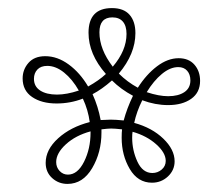

<svg xmlns="http://www.w3.org/2000/svg" viewBox="-20 -723 551 475"><path d="M332 -475Q318 -447 312 -419Q356 -407 384 -380Q412 -353 412 -324Q412 -302 395.5 -286.5Q379 -271 356 -271Q321 -271 301 -305Q281 -339 281 -382Q281 -396 282 -403Q264 -405 255 -405Q247 -405 231 -403V-395Q231 -346 208 -307Q185 -268 147 -268Q125 -268 109 -282.5Q93 -297 93 -320Q93 -353 124 -381Q155 -409 202 -421Q198 -451 185 -479Q154 -467 120 -467Q83 -467 59.5 -483Q36 -499 36 -529Q36 -551 50.5 -567.5Q65 -584 92 -584Q122 -584 150 -563.5Q178 -543 198 -509Q225 -524 242 -540Q199 -589 199 -642Q199 -703 257 -703Q286 -703 300.5 -686.5Q315 -670 315 -641Q315 -590 274 -541Q295 -520 321 -506Q342 -539 368.5 -559Q395 -579 422 -579Q447 -579 461 -563Q475 -547 475 -523Q475 -494 453 -478.5Q431 -463 396 -463Q364 -463 332 -475ZM226 -643Q226 -601 259 -558Q293 -598 293 -639Q293 -659 284 -669.5Q275 -680 258 -680Q226 -680 226 -643ZM175 -499Q159 -527 138.5 -543.5Q118 -560 97 -560Q81 -560 72.5 -551Q64 -542 64 -528Q64 -509 79.5 -499Q95 -489 121 -489Q145 -489 175 -499ZM343 -495Q373 -485 396 -485Q421 -485 436 -495Q451 -505 451 -524Q451 -539 443 -548Q435 -557 421 -557Q401 -557 380.5 -540Q360 -523 343 -495ZM309 -486Q279 -502 257 -524Q232 -502 209 -490Q223 -459 229 -426L254 -427Q266 -427 286 -425Q294 -455 309 -486ZM204 -398Q167 -388 143 -366Q119 -344 119 -322Q119 -309 127.5 -300Q136 -291 148 -291Q172 -291 188 -323Q204 -355 204 -395ZM308 -397Q307 -392 307 -382Q307 -351 320 -323Q333 -295 357 -295Q370 -295 380 -303.5Q390 -312 390 -325Q390 -345 366.5 -366Q343 -387 308 -397Z"/></svg>

Font: Arima Madurai ExtraLight
Style: Regular
Weight: 275
Designer: Joana Correia and Natanael Gama
Foundry: NDISCOVER
Version: Version 1.020